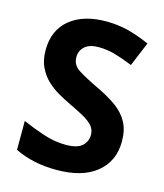

<svg xmlns="http://www.w3.org/2000/svg" viewBox="-110 -807 771 901"><g transform="rotate(15 275.5 -357.0)"><path d="M511.2 -198.2Q511.2 -102.5 442.6 -46.4Q374 9.8 248 9.8Q134.3 9.8 45.9 -33.2V-173.8Q96.7 -151.4 151.4 -133.3Q206.1 -115.2 259.8 -115.2Q315.4 -115.2 339.1 -136.7Q362.8 -158.2 362.8 -190.9Q362.8 -217.8 344.7 -236.8Q326.7 -255.9 295.2 -272.5Q263.7 -289.1 224.1 -308.1Q199.2 -319.8 169.9 -336.7Q140.6 -353.5 114.3 -377.9Q87.9 -402.3 71 -437.3Q54.2 -472.2 54.2 -521Q54.2 -617.2 119.1 -670.7Q184.1 -724.1 295.9 -724.1Q351.6 -724.1 402.1 -711.2Q452.6 -698.2 507.8 -673.8L459 -556.2Q409.7 -576.2 370.6 -587.2Q331.5 -598.1 291 -598.1Q248 -598.1 225.1 -578.1Q202.1 -558.1 202.1 -525.9Q202.1 -487.8 235.8 -466.1Q269.5 -444.3 336.9 -412.1Q391.6 -386.2 430.4 -358.2Q469.2 -330.1 490.2 -292.2Q511.2 -254.4 511.2 -198.2Z"/></g></svg>

Font: Open Sans
Style: Bold
Weight: 700
Designer: Monotype Design Team
Foundry: Monotype Imaging Inc.
Version: Version 3.000; ttfautohint (v1.8.4)